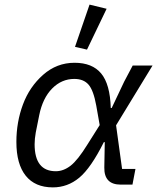

<svg xmlns="http://www.w3.org/2000/svg" viewBox="-20 -800 681 832"><path d="M442 -762 357 -585 305 -597 368 -780ZM567 -68 554 0H503Q431 0 432 -74L434 -184H430Q374 -72 323.5 -30Q273 12 209 12Q132 12 91.5 -38.5Q51 -89 51 -185Q51 -271 79.5 -347.5Q108 -424 167 -476Q226 -528 303 -528Q380 -528 418.5 -481.5Q457 -435 460 -332H464L518 -446L555 -516H641L483 -257L509 -68ZM222 -58Q255 -58 286 -82Q317 -106 359 -174L412 -258L397 -343Q385 -409 363.5 -433.5Q342 -458 302 -458Q247 -458 206 -416.5Q165 -375 150 -301L135 -226Q130 -198 130 -175Q130 -58 222 -58Z"/></svg>

Font: Aneliza
Style: Italic
Weight: 400
Italic angle: -11.31°
Designer: Mike Abbink, Paul van der Laan, Pieter van Rosmalen
Foundry: Bold Monday
Version: Version 3.0